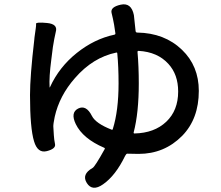

<svg xmlns="http://www.w3.org/2000/svg" viewBox="-20 -819 1040 902"><path d="M464 47Q414 82 388 41Q362 0 415 -30Q426 -36 472 -119Q474 -123 469 -125Q369 -168 336 -236Q310 -290 347 -309Q385 -328 412 -274Q430 -239 504 -210Q509 -208 510 -213Q537 -299 537 -427Q537 -506 531 -568Q531 -573 526 -572Q416 -549 332 -452Q259 -369 237 -270Q230 -236 230.5 -224.5Q231 -213 233 -183Q234 -164 238.5 -142Q243 -120 200 -109Q157 -98 140 -155Q121 -217 121 -372Q121 -461 141 -632L142 -643Q146 -673 148 -686Q150 -699 149.5 -707.5Q149 -716 201 -711Q253 -706 242 -669Q241 -664 235 -636Q229 -609 221 -539Q210 -455 213 -410Q213 -405 215 -410Q258 -504 340.5 -570Q423 -636 517 -656Q523 -657 522 -663L516 -703Q511 -731 504 -759Q498 -786 547 -797Q597 -808 609 -748Q610 -742 617 -673Q618 -666 625 -666Q753 -664 835 -585Q914 -509 914 -392Q914 -261 836 -181Q752 -96 631 -96Q600 -96 578 -97Q573 -97 568 -87Q523 6 464 47ZM608 -197Q607 -192 612 -192Q705 -194 761 -247Q817 -300 817 -389Q817 -469 771 -519Q720 -575 631 -580Q626 -580 626 -575Q632 -507 632 -427Q632 -289 608 -197Z"/></svg>

Font: Resource Han Rounded JP Medium
Style: Regular
Weight: 500
Designer: Cyano Hao (round all glyphs); Ryoko NISHIZUKA 西塚涼子 (kana, bopomofo & ideographs); Paul D. Hunt (Latin, Greek & Cyrillic)
Foundry: Cyano Hao
Version: 0.990